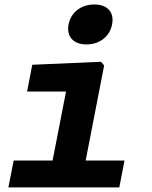

<svg xmlns="http://www.w3.org/2000/svg" viewBox="-20 -816 660 836"><path d="M16.5 0H499.5L522 -117H353L433.5 -531L420 -547L120.5 -534L98 -417.5H267.5L209 -117H39.5ZM356.5 -622.5C413 -622.5 458 -656.5 468 -710C478.5 -763.5 447 -796.5 390.5 -796.5C334 -796.5 289.5 -763.5 278.5 -710C268.5 -656.5 300 -622.5 356.5 -622.5Z"/></svg>

Font: Monaspace Neon
Style: Bold Italic
Weight: 700
Italic angle: -11°
Designer: Riley Cran & the Lettermatic Team
Foundry: Lettermatic
Version: Version 1.200 (Monaspace Neon)